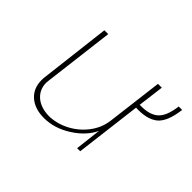

<svg xmlns="http://www.w3.org/2000/svg" viewBox="-87 -539 707 707"><g transform="rotate(45 267.0 -185.0)"><path d="M527 -373Q518 -302 487.5 -279Q457 -256 401 -259L369 0H353L365 -102Q344 -57 293 -24.5Q242 8 188 8Q140 8 111.5 -17Q83 -42 83 -85Q83 -96 84 -101L117 -378H137L103 -101L102 -90Q102 -56 126 -34Q150 -12 193 -10Q234 -10 272.5 -29.5Q311 -49 337.5 -83.5Q364 -118 369 -160L396 -378H416L403 -276Q452 -274 477 -295Q502 -316 509 -373Z"/></g></svg>

Font: Josefin Sans Thin
Style: Italic
Weight: 200
Italic angle: -7°
Designer: Santiago Orozco
Foundry: Typemade
Version: Version 2.000